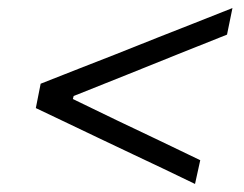

<svg xmlns="http://www.w3.org/2000/svg" viewBox="-20 -535 606 477"><path d="M464.5 -78Q423.5 -97.5 384.5 -116.5Q345.5 -135 310.5 -151.5L221 -194Q187.5 -210 148.8 -228.5Q110 -247 69 -266.5L81 -327Q130.5 -346.5 177.5 -365Q224.5 -383.5 264.5 -399L372.5 -442Q414 -458.5 461.5 -477Q508.5 -495.5 557.5 -515L544 -449Q483.5 -425 420 -399.5Q356.5 -374 294.5 -349L163 -296.5L161 -289L270.5 -236Q322 -211.5 374.5 -186.5Q427 -161 477.5 -137Z"/></svg>

Font: Heraclito Light
Style: Italic
Weight: 300
Italic angle: -12°
Designer: Kostas Bartsokas (font) & Cristiano Sobral (main changes)
Foundry: Kostas Bartsokas (font) & Cristiano Sobral (main changes)
Version: Version 1.00;July 8, 2020;FontCreator 13.0.0.2655 64-bit